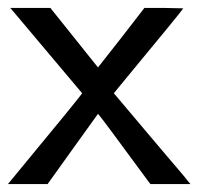

<svg xmlns="http://www.w3.org/2000/svg" viewBox="-20 -464 501 484"><path d="M187 -229 6 -444H107L167 -369L227 -294Q254 -328 286 -369L344 -444H393L442 -443Q439 -437 299 -268L267 -229L353 -127Q374 -102 397 -75Q420 -48 434.5 -31Q449 -14 450 -12L460 0H359L294 -88Q280 -107 262 -131.5Q244 -156 236 -166L227 -177Q198 -137 163 -88L100 0H0Q187 -226 187 -229Z"/></svg>

Font: KaTeX_SansSerif
Style: Regular
Weight: 400
Version: Version 1.1; ttfautohint (v1.3)